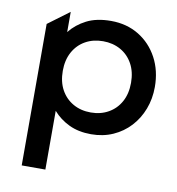

<svg xmlns="http://www.w3.org/2000/svg" viewBox="-82 -593 809 876"><g transform="rotate(10 323.0 -154.5)"><path d="M76.6 210V-445.4L175.3 -518.8V-425.2Q205.1 -462.8 251 -486.4Q296.9 -510 364.4 -510Q437.1 -510 493.2 -475.8Q549.2 -441.6 581 -382.2Q612.7 -322.8 612.7 -247.5Q612.7 -192.9 594.5 -145.2Q576.4 -97.6 543.1 -61.6Q509.8 -25.6 464.1 -5.3Q418.4 15 362.9 15Q304.9 15 260.9 -5.9Q216.9 -26.9 186.2 -62.2V210ZM344.3 -82.5Q390.3 -82.5 426 -102.8Q461.8 -123 482.1 -159.9Q502.4 -196.9 502.4 -247.5Q502.4 -298.1 482 -335.2Q461.6 -372.3 425.8 -392.4Q390.1 -412.5 344.3 -412.5Q298.5 -412.5 262.8 -392.4Q227.1 -372.3 206.6 -335.2Q186.2 -298.1 186.2 -247.5Q186.2 -196.9 206.5 -159.9Q226.9 -123 262.6 -102.8Q298.3 -82.5 344.3 -82.5Z"/></g></svg>

Font: Geologica-Sharp
Style: Regular
Weight: 100
Designer: Sindre Bremnes, Frode Helland
Foundry: Monokrom Skriftforlag AS
Version: Version 1.010;gftools[0.9.28]